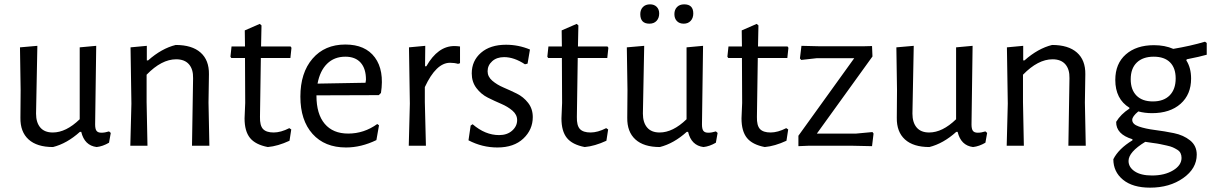

<svg xmlns="http://www.w3.org/2000/svg" viewBox="-20 -671 5578 884"><path d="M224 6Q150 6 111.5 -29Q73 -64 74 -129L75 -256L72 -453L152 -460L146 -148Q146 -107 165.5 -84Q185 -61 223 -61Q284 -61 347 -122V-453L423 -460L418 -98Q418 -77 424.5 -68.5Q431 -60 447 -60Q463 -60 482 -66L490 -59L482 -14Q453 3 425 6Q369 -1 354 -64H348Q288 -10 224 6Z M656 -460V-393H662Q724 -448 789 -464Q864 -464 903.5 -429Q943 -394 942 -329L940 -199L944 0H864L869 -311Q870 -352 850 -375Q830 -398 791 -398Q724 -398 655 -327V-201L659 0H580L585 -194L581 -453Z M1213 6Q1156 -5 1131 -36Q1106 -67 1106 -126L1109 -197L1108 -404H1045L1041 -410L1046 -457H1108L1107 -531L1176 -561L1184 -554L1182 -457H1318L1322 -451L1317 -404H1181L1177 -133Q1176 -93 1191 -77Q1206 -61 1240 -61Q1273 -61 1312 -81L1321 -75L1313 -23Q1259 2 1213 6Z M1573 8Q1475 8 1419 -54.5Q1363 -117 1363 -226Q1363 -336 1419 -401Q1475 -466 1570 -466Q1662 -466 1706 -406.5Q1750 -347 1734 -243L1724 -233L1437 -232V-230Q1437 -146 1475 -101Q1513 -56 1583 -56Q1656 -56 1717 -100L1725 -94L1713 -26Q1643 8 1573 8ZM1570 -410Q1519 -410 1486 -377.5Q1453 -345 1442 -286L1663 -290L1665 -304Q1665 -355 1640.5 -382.5Q1616 -410 1570 -410Z M1938 -460 1937 -366H1943Q1996 -459 2072 -459Q2084 -459 2098 -457V-380L2089 -377Q2072 -382 2052 -382Q1988 -382 1936 -270V-201L1941 0H1862L1867 -194L1863 -453Z M2310 -465Q2367 -465 2420 -443L2409 -378L2397 -375Q2347 -408 2301 -408Q2267 -408 2246 -389Q2225 -370 2225 -343Q2225 -318 2246.5 -299.5Q2268 -281 2298.5 -268Q2329 -255 2359.5 -240Q2390 -225 2411.5 -197.5Q2433 -170 2433 -132Q2433 -74 2389.5 -33Q2346 8 2270 8Q2200 8 2137 -25L2147 -93L2156 -99Q2214 -49 2278 -49Q2315 -49 2338 -69.5Q2361 -90 2361 -118Q2361 -143 2339.5 -161.5Q2318 -180 2287.5 -193Q2257 -206 2226 -221.5Q2195 -237 2173.5 -265.5Q2152 -294 2152 -333Q2152 -391 2194.5 -428Q2237 -465 2310 -465Z M2672 6Q2615 -5 2590 -36Q2565 -67 2565 -126L2568 -197L2567 -404H2504L2500 -410L2505 -457H2567L2566 -531L2635 -561L2643 -554L2641 -457H2777L2781 -451L2776 -404H2640L2636 -133Q2635 -93 2650 -77Q2665 -61 2699 -61Q2732 -61 2771 -81L2780 -75L2772 -23Q2718 2 2672 6Z M2973 -651Q2992 -651 3003.5 -639.5Q3015 -628 3015 -609Q3015 -588 3003 -575Q2991 -562 2970 -562Q2928 -562 2928 -606Q2928 -626 2940 -638.5Q2952 -651 2973 -651ZM3130 -651Q3172 -651 3172 -609Q3172 -588 3160 -575Q3148 -562 3128 -562Q3108 -562 3096.5 -574Q3085 -586 3085 -606Q3085 -626 3097 -638.5Q3109 -651 3130 -651ZM3018 6Q2944 6 2905.5 -29Q2867 -64 2868 -129L2869 -256L2866 -453L2946 -460L2940 -148Q2940 -107 2959.5 -84Q2979 -61 3017 -61Q3078 -61 3141 -122V-453L3217 -460L3212 -98Q3212 -77 3218.5 -68.5Q3225 -60 3241 -60Q3257 -60 3276 -66L3284 -59L3276 -14Q3247 3 3219 6Q3163 -1 3148 -64H3142Q3082 -10 3018 6Z M3501 6Q3444 -5 3419 -36Q3394 -67 3394 -126L3397 -197L3396 -404H3333L3329 -410L3334 -457H3396L3395 -531L3464 -561L3472 -554L3470 -457H3606L3610 -451L3605 -404H3469L3465 -133Q3464 -93 3479 -77Q3494 -61 3528 -61Q3561 -61 3600 -81L3609 -75L3601 -23Q3547 2 3501 6Z M3670 -460 3752 -458H3957L3995 -459L3997 -411L3741 -56H3922L3997 -63L4002 -56L3995 2L3903 0H3703L3656 2V-46L3913 -403H3740L3669 -395L3663 -402Z M4259 6Q4185 6 4146.5 -29Q4108 -64 4109 -129L4110 -256L4107 -453L4187 -460L4181 -148Q4181 -107 4200.5 -84Q4220 -61 4258 -61Q4319 -61 4382 -122V-453L4458 -460L4453 -98Q4453 -77 4459.5 -68.5Q4466 -60 4482 -60Q4498 -60 4517 -66L4525 -59L4517 -14Q4488 3 4460 6Q4404 -1 4389 -64H4383Q4323 -10 4259 6Z M4691 -460V-393H4697Q4759 -448 4824 -464Q4899 -464 4938.5 -429Q4978 -394 4977 -329L4975 -199L4979 0H4899L4904 -311Q4905 -352 4885 -375Q4865 -398 4826 -398Q4759 -398 4690 -327V-201L4694 0H4615L4620 -194L4616 -453Z M5293 -463Q5343 -463 5382 -446Q5460 -459 5528 -479L5536 -473V-419Q5505 -410 5444 -398L5442 -393Q5464 -359 5464 -309Q5464 -236 5415.5 -193Q5367 -150 5284 -150Q5251 -150 5221 -158Q5193 -135 5193 -119Q5193 -99 5223.5 -88.5Q5254 -78 5297.5 -72.5Q5341 -67 5385 -58Q5429 -49 5459.5 -24.5Q5490 0 5490 41Q5490 105 5427.5 149Q5365 193 5275 193Q5195 193 5150.5 156.5Q5106 120 5106 62Q5130 14 5194 -25V-30Q5118 -53 5119 -110Q5140 -145 5180 -171V-175Q5115 -215 5115 -303Q5115 -378 5163.5 -420.5Q5212 -463 5293 -463ZM5292 -410Q5242 -410 5214 -383Q5186 -356 5186 -306Q5186 -258 5212.5 -231Q5239 -204 5288 -204Q5338 -204 5365.5 -232Q5393 -260 5393 -310Q5393 -358 5367 -384Q5341 -410 5292 -410ZM5176 70Q5176 99 5204.5 118Q5233 137 5284 137Q5342 137 5381 113.5Q5420 90 5420 56Q5420 44 5415.5 34.5Q5411 25 5400.5 18.5Q5390 12 5380 7.5Q5370 3 5351.5 -1Q5333 -5 5321.5 -7.5Q5310 -10 5286.5 -13Q5263 -16 5253 -18Q5176 29 5176 70Z"/></svg>

Font: Alegreya Sans SC
Style: Regular
Weight: 400
Designer: Juan Pablo del Peral
Foundry: Huerta Tipografica
Version: Version 2.007